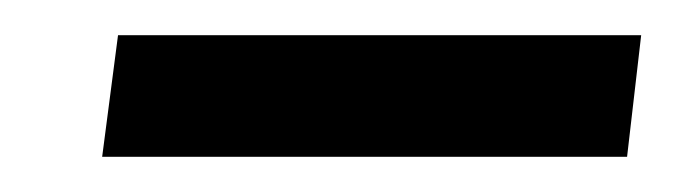

<svg xmlns="http://www.w3.org/2000/svg" viewBox="-20 -549 384 109"><path d="M38 -460 47 -529H344L336 -460Z"/></svg>

Font: Genos ExtraBold
Style: Italic
Weight: 800
Italic angle: -8°
Version: Version 1.010